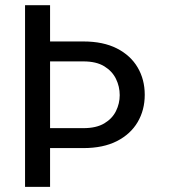

<svg xmlns="http://www.w3.org/2000/svg" viewBox="-20 -732 665 752"><path d="M78.1 -711.6H176.1V-569.6H306.8Q384.2 -569.6 437.9 -542.3Q491.5 -514.9 519.2 -467.7Q546.9 -420.5 546.9 -360.8Q546.9 -301.1 519.2 -253.9Q491.5 -206.7 437.9 -179.3Q384.2 -152 306.8 -152H176.1V0H78.1ZM176.1 -491.5V-230.1H306.8Q357.2 -230.1 388.5 -248.8Q419.7 -267.4 434.3 -297.1Q448.9 -326.7 448.9 -359.4Q448.9 -392.8 434.3 -422.9Q419.7 -453.1 388.5 -472.3Q357.2 -491.5 306.8 -491.5Z"/></svg>

Font: Interface
Style: Regular
Weight: 400
Designer: Rasmus Andersson
Foundry: rsms
Version: Version 1.8